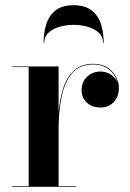

<svg xmlns="http://www.w3.org/2000/svg" viewBox="-20 -714 496 734"><path d="M374 -550Q374 -574 357.2 -589.2Q340.5 -604.5 314.5 -611.8Q288.5 -619 261.5 -619Q234.5 -619 208.5 -611.8Q182.5 -604.5 165.8 -589.2Q149 -574 149 -550H146.5Q146.5 -589 157 -621.8Q167.5 -654.5 192.5 -674.2Q217.5 -694 261.5 -694Q305 -694 330.2 -674.2Q355.5 -654.5 366 -621.8Q376.5 -589 376.5 -550ZM26.5 -2.5H89.5V-457.5H26.5V-460H204V-284Q208.5 -336 222.2 -378Q236 -420 263.5 -445Q291 -470 335.5 -470Q382 -470 408.2 -441.5Q434.5 -413 434.5 -376.5Q434.5 -346 415.5 -324.5Q396.5 -303 364 -303Q331 -303 311.5 -322.2Q292 -341.5 292 -369Q292 -402 313.5 -421.2Q335 -440.5 363.5 -440.5Q386 -440.5 403.5 -429.2Q421 -418 428.5 -400.5Q421 -428.5 397 -448Q373 -467.5 335.5 -467.5Q282.5 -467.5 254.2 -432.5Q226 -397.5 215 -341.2Q204 -285 204 -221.5V-2.5H271.5V0H26.5Z"/></svg>

Font: Bodoni* 72pt Medium
Style: Regular
Weight: 500
Version: Version 2.3